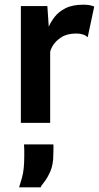

<svg xmlns="http://www.w3.org/2000/svg" viewBox="-20 -524 422 819"><path d="M69 0V-498H182L188 -410Q196 -429.5 212.8 -451.5Q229.5 -473.5 259.2 -488.8Q289 -504 336 -504Q350.5 -504 361.5 -502Q372.5 -500 382 -496L354 -365Q338 -381 305 -381Q266.5 -381 242 -365.2Q217.5 -349.5 205.8 -330Q194 -310.5 194 -300V0ZM61.5 275Q64 266.5 73.8 233.8Q83.5 201 83.5 141Q83.5 129 83.5 116.8Q83.5 104.5 82.5 92H207.5Q208.5 98 208 114Q207.5 130 207.5 134Q207.5 178 194.8 206.8Q182 235.5 168.8 252Q155.5 268.5 153.5 275Z"/></svg>

Font: Alatsi
Style: Regular
Weight: 400
Designer: Spyros Zevelakis, Eben Sorkin
Foundry: www.sorkintype.com
Version: Version 1.008; ttfautohint (v1.8.4.7-5d5b)